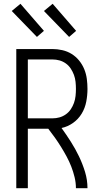

<svg xmlns="http://www.w3.org/2000/svg" viewBox="-20 -994 540 1014"><path d="M66 0V-735H257Q283 -735 309.5 -729Q336 -723 358.5 -709Q381 -695 398 -674Q415 -653 425 -628.5Q435 -604 438.5 -577.5Q442 -551 442 -524Q442 -491 435.5 -457Q429 -423 411.5 -394Q394 -365 366 -345Q338 -325 305 -318Q331 -282 354.5 -245Q378 -208 397 -168.5Q416 -129 429 -86.5Q442 -44 442 0H381Q381 -29 374 -58Q367 -87 356.5 -114Q346 -141 332 -167Q318 -193 302.5 -218Q287 -243 270 -267Q253 -291 235 -314H127V0ZM127 -369H257Q276 -369 294 -374Q312 -379 327.5 -390Q343 -401 353.5 -416.5Q364 -432 370.5 -450Q377 -468 379 -487Q381 -506 381 -524Q381 -543 379 -562Q377 -581 370.5 -598.5Q364 -616 353.5 -632Q343 -648 327.5 -659Q312 -670 294 -675Q276 -680 257 -680H127ZM345 -799 212 -936 258 -974 382 -831ZM175 -799 42 -936 88 -974 212 -831Z"/></svg>

Font: Iosevka Term Curly Light
Style: Regular
Weight: 300
Designer: Belleve Invis
Foundry: Belleve Invis
Version: Version 32.3.0